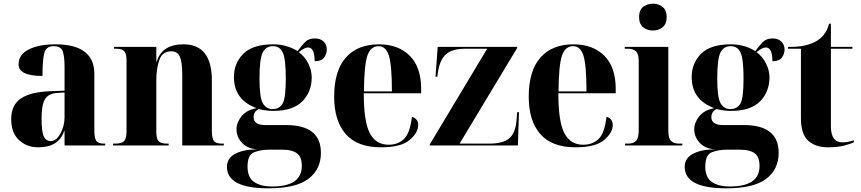

<svg xmlns="http://www.w3.org/2000/svg" viewBox="-20 -791 4682 1044"><path d="M188 10Q300 10 329 -79H331V0H552V-10H547Q513 -10 503 -26Q493 -42 493 -83V-389Q493 -550 281 -550Q191 -550 136 -522Q81 -494 81 -441Q81 -378 211 -378Q211 -466 221 -503Q231 -540 271 -540Q311 -540 321 -512Q331 -484 331 -428V-298L253 -295Q146 -291 93.5 -255.5Q41 -220 41 -143Q41 -69 83 -29.5Q125 10 188 10ZM256 -24Q230 -24 218 -49.5Q206 -75 206 -149Q206 -220 224.5 -251.5Q243 -283 294 -286L331 -288V-152Q331 -108 309 -66Q287 -24 256 -24Z M595 0H897V-10H889Q855 -10 842.5 -23.5Q830 -37 830 -74V-356Q830 -416 846 -464Q862 -512 912 -512Q945 -512 958 -483Q971 -454 971 -383V0H1197V-10H1188Q1154 -10 1143 -24.5Q1132 -39 1132 -79V-354Q1132 -550 978 -550Q860 -550 832 -455H830V-536H600V-526H614Q643 -526 655.5 -512.5Q668 -499 668 -463V-77Q668 -38 655 -24Q642 -10 606 -10H595Z M1439 233Q1589 233 1657 181.5Q1725 130 1725 40Q1725 -111 1536 -111H1423Q1359 -111 1359 -154Q1359 -184 1387 -198Q1427 -188 1465 -188Q1573 -188 1624 -240Q1675 -292 1675 -371Q1675 -409 1655.5 -447Q1636 -485 1605 -507Q1635 -533 1655 -533Q1691 -533 1691 -458Q1728 -458 1742.5 -478Q1757 -498 1757 -522Q1757 -548 1739.5 -565Q1722 -582 1693 -582Q1658 -582 1639 -562.5Q1620 -543 1598 -513Q1572 -530 1538 -540Q1504 -550 1465 -550Q1355 -550 1303.5 -499Q1252 -448 1252 -372Q1252 -248 1375 -203Q1321 -193 1293.5 -159Q1266 -125 1266 -88Q1266 -45 1297.5 -12.5Q1329 20 1389 22Q1313 19 1263.5 43Q1214 67 1214 116Q1214 233 1439 233ZM1462 -198Q1428 -198 1409.5 -229Q1391 -260 1391 -363Q1391 -471 1408.5 -505.5Q1426 -540 1464 -540Q1502 -540 1518 -504.5Q1534 -469 1534 -364Q1534 -258 1517 -228Q1500 -198 1462 -198ZM1460 223Q1398 223 1362 198.5Q1326 174 1326 115Q1326 50 1362.5 36.5Q1399 23 1440 23H1518Q1568 23 1594.5 42.5Q1621 62 1621 111Q1621 223 1460 223Z M2051 10Q2161 10 2207.5 -30Q2254 -70 2254 -111Q2254 -145 2220 -156Q2209 -65 2176 -34.5Q2143 -4 2093 -4Q2024 -4 1991 -66.5Q1958 -129 1958 -284H2270V-307Q2270 -427 2207.5 -488.5Q2145 -550 2041 -550Q1924 -550 1860.5 -478Q1797 -406 1797 -265Q1797 -134 1860 -62Q1923 10 2051 10ZM1959 -294Q1960 -436 1977.5 -488Q1995 -540 2039 -540Q2078 -540 2094.5 -488.5Q2111 -437 2111 -294Z M2317 0H2796L2802 -181H2792L2789 -141Q2784 -70 2750.5 -40Q2717 -10 2640 -10H2479L2792 -530V-536H2360L2348 -374H2358L2361 -396Q2371 -466 2405 -496Q2439 -526 2510 -526H2629L2317 -6Z M3109 10Q3219 10 3265.5 -30Q3312 -70 3312 -111Q3312 -145 3278 -156Q3267 -65 3234 -34.5Q3201 -4 3151 -4Q3082 -4 3049 -66.5Q3016 -129 3016 -284H3328V-307Q3328 -427 3265.5 -488.5Q3203 -550 3099 -550Q2982 -550 2918.5 -478Q2855 -406 2855 -265Q2855 -134 2918 -62Q2981 10 3109 10ZM3017 -294Q3018 -436 3035.5 -488Q3053 -540 3097 -540Q3136 -540 3152.5 -488.5Q3169 -437 3169 -294Z M3530 -625Q3561 -625 3583 -643Q3605 -661 3605 -698Q3605 -736 3583 -753.5Q3561 -771 3530 -771Q3499 -771 3477 -753.5Q3455 -736 3455 -698Q3455 -661 3477 -643Q3499 -625 3530 -625ZM3379 0H3690V-10H3673Q3645 -10 3629.5 -24Q3614 -38 3614 -80V-536H3377V-526H3397Q3420 -526 3436.5 -513Q3453 -500 3453 -460V-82Q3453 -39 3438 -24.5Q3423 -10 3395 -10H3379Z M3928 233Q4078 233 4146 181.5Q4214 130 4214 40Q4214 -111 4025 -111H3912Q3848 -111 3848 -154Q3848 -184 3876 -198Q3916 -188 3954 -188Q4062 -188 4113 -240Q4164 -292 4164 -371Q4164 -409 4144.5 -447Q4125 -485 4094 -507Q4124 -533 4144 -533Q4180 -533 4180 -458Q4217 -458 4231.5 -478Q4246 -498 4246 -522Q4246 -548 4228.5 -565Q4211 -582 4182 -582Q4147 -582 4128 -562.5Q4109 -543 4087 -513Q4061 -530 4027 -540Q3993 -550 3954 -550Q3844 -550 3792.5 -499Q3741 -448 3741 -372Q3741 -248 3864 -203Q3810 -193 3782.5 -159Q3755 -125 3755 -88Q3755 -45 3786.5 -12.5Q3818 20 3878 22Q3802 19 3752.5 43Q3703 67 3703 116Q3703 233 3928 233ZM3951 -198Q3917 -198 3898.5 -229Q3880 -260 3880 -363Q3880 -471 3897.5 -505.5Q3915 -540 3953 -540Q3991 -540 4007 -504.5Q4023 -469 4023 -364Q4023 -258 4006 -228Q3989 -198 3951 -198ZM3949 223Q3887 223 3851 198.5Q3815 174 3815 115Q3815 50 3851.5 36.5Q3888 23 3929 23H4007Q4057 23 4083.5 42.5Q4110 62 4110 111Q4110 223 3949 223Z M4482 10Q4536 10 4571 0.5Q4606 -9 4623 -18V-28Q4590 -17 4560 -17Q4498 -17 4498 -105V-526H4615V-536H4498V-662H4488Q4470 -591 4407 -561Q4351 -534 4265 -536V-526H4335V-149Q4335 -62 4374.5 -26Q4414 10 4482 10Z"/></svg>

Font: Noto Serif Display SemiCondensed Extra
Style: Regular
Weight: 800
Width: 4
Designer: Monotype Design Team
Foundry: Monotype Imaging Inc.
Version: Version 1.900